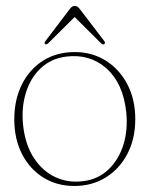

<svg xmlns="http://www.w3.org/2000/svg" viewBox="-20 -608 497 638"><path d="M228.5 -435Q286 -435 331.5 -406.5Q377 -378 403.2 -327.8Q429.5 -277.5 429.5 -212Q429.5 -146.5 403.2 -96.5Q377 -46.5 331.2 -18.2Q285.5 10 227 10Q169 10 124 -18Q79 -46 53.2 -96Q27.5 -146 27.5 -211.5Q27.5 -277 52.8 -327.5Q78 -378 123.2 -406.5Q168.5 -435 228.5 -435ZM256.5 -6Q305.5 -12 339.8 -44.2Q374 -76.5 389.8 -126.2Q405.5 -176 399.5 -235.5Q389 -331.5 334 -380.5Q279 -429.5 200 -420Q149 -413.5 114.8 -380.8Q80.5 -348 65.5 -298Q50.5 -248 57 -190Q64 -127.5 92 -84Q120 -40.5 162.8 -20Q205.5 0.5 256.5 -6ZM141 -465Q134 -458.5 130 -461.5Q125.5 -464.5 131 -471.5L211.5 -577.5Q219.5 -588.5 228 -588.5Q237.5 -588.5 245.5 -577.5L326.5 -471.5Q331 -465 326.5 -461.5Q322 -458 315 -465L228 -551.5Z"/></svg>

Font: Fraunces 144pt Soft Thin
Style: Regular
Weight: 100
Version: Version 1.000;[0bf87f6ff]